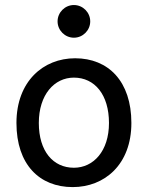

<svg xmlns="http://www.w3.org/2000/svg" viewBox="-20 -743 597 775"><path d="M46.4 -246.6C46.4 -78.6 139.6 12.2 273.4 12.2C401.9 12.2 510.3 -78.6 510.3 -246.6C510.3 -414.6 417.5 -507.8 283.2 -507.8C154.8 -507.8 46.4 -414.6 46.4 -246.6ZM136.7 -246.6C136.7 -360.8 199.2 -429.7 278.3 -429.7C362.3 -429.7 419.9 -360.8 419.9 -246.6C419.9 -132.8 356.9 -65.9 278.3 -65.9C194.3 -65.9 136.7 -132.8 136.7 -246.6ZM212.4 -656.7C212.4 -620.6 242.2 -590.8 278.3 -590.8C314.5 -590.8 344.2 -620.6 344.2 -656.7C344.2 -692.9 314.5 -722.7 278.3 -722.7C242.2 -722.7 212.4 -692.9 212.4 -656.7Z"/></svg>

Font: Andika
Style: Regular
Weight: 400
Designer: Victor Gaultney, Annie Olsen, Julie Remington, Don Collingsworth, Eric Hays
Foundry: SIL International
Version: Version 1.000